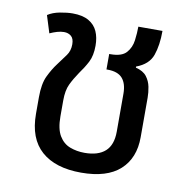

<svg xmlns="http://www.w3.org/2000/svg" viewBox="-68 -621 686 697"><g transform="rotate(10 275.0 -272.0)"><path d="M275 10Q180 10 128.5 -35.5Q77 -81 77 -172V-233Q77 -283 91 -312Q105 -341 121 -362Q138 -385 150.5 -402Q163 -419 163 -443Q163 -464 152.5 -473Q142 -482 126 -482Q114 -482 100.5 -478Q87 -474 74 -468L54 -532Q72 -544 98.5 -549Q125 -554 145 -554Q182 -554 204.5 -541Q227 -528 237 -505.5Q247 -483 247 -453Q247 -416 234.5 -392Q222 -368 205 -345Q188 -320 177 -297Q166 -274 166 -237V-178Q166 -132 181 -107Q196 -82 221 -72.5Q246 -63 275 -63Q325 -63 351 -86.5Q377 -110 377 -159V-299Q377 -336 360 -355.5Q343 -375 305 -375H301V-432H306Q347 -432 364 -451Q381 -470 384.5 -497.5Q388 -525 388 -548H477Q477 -495 464 -458Q451 -421 405 -404V-400Q433 -393 445.5 -376.5Q458 -360 462 -339.5Q466 -319 466 -300V-154Q466 -77 418 -33.5Q370 10 275 10Z"/></g></svg>

Font: Farlight84_Sys_V01
Style: Regular
Weight: 400
Designer: Ryoko NISHIZUKA  (kana, bopomofo & ideographs); Paul D. Hunt (Latin, Greek & Cyrillic); Sandoll Communications , Soo-you
Foundry: Adobe
Version: Version 2.004;October 29, 2024;FontCreator 14.0.0.2814 64-bi